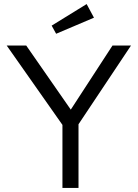

<svg xmlns="http://www.w3.org/2000/svg" viewBox="-20 -924 677 944"><path d="M287 0V-310L13 -700H109L328 -385L533 -700H624L366 -313V0ZM234 -798 406 -904 442 -837 256 -758Z"/></svg>

Font: Easer Grotesk Light
Style: Regular
Weight: 300
Designer: Boardeaser, Bonnie Shaver-Troup, Thomas Jockin
Foundry: Lexend
Version: Version 1.008;Glyphs 3.1.2 (3151)